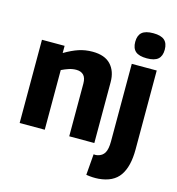

<svg xmlns="http://www.w3.org/2000/svg" viewBox="-137 -883 1115 1212"><g transform="rotate(15 421.0 -277.0)"><path d="M46 0V-544H194V-497Q243 -526 285 -540Q327 -554 375 -554Q455 -554 494.5 -511.5Q534 -469 534 -398V0H370V-344Q370 -382 353 -399.5Q336 -417 305 -417Q281 -417 258 -409.5Q235 -402 210 -390V0ZM715 -602Q664 -602 641 -622Q618 -642 618 -684Q618 -726 641 -746Q664 -766 715 -766Q765 -766 788 -746Q811 -726 811 -684Q811 -642 788 -622Q765 -602 715 -602ZM796 -544V-28Q796 83 754.5 143Q713 203 618 211Q580 214 537 207L548 70Q563 72 574 69Q605 62 619 37.5Q633 13 633 -37V-544Z"/></g></svg>

Font: Georama
Style: Bold
Weight: 700
Designer: Jean-Baptiste Levee
Foundry: Production Type
Version: Version 1.000